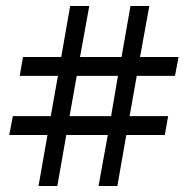

<svg xmlns="http://www.w3.org/2000/svg" viewBox="-20 -624 629 643"><path d="M109 -1 139 -172H11L23 -235H150L174 -370H46L57 -433H185L215 -604H279L248 -433H387L417 -604H480L449 -433H578L566 -370H438L414 -235H543L532 -172H403L373 -1H310L341 -172H202L172 -1ZM213 -235H352L375 -370H237Z"/></svg>

Font: Piazzolla SC SemiBold
Style: Regular
Weight: 600
Designer: Juan Pablo del Peral
Foundry: Huerta Tipografica
Version: Version 1.330